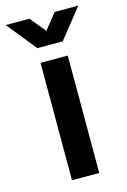

<svg xmlns="http://www.w3.org/2000/svg" viewBox="-151 -777 550 831"><g transform="rotate(-15 124.5 -361.5)"><path d="M65 0V-526H187V0ZM-38 -723H68L153 -619L97 -618L181 -723H287L182 -591H68Z"/></g></svg>

Font: Archivo SemiBold SemiBold
Style: Regular
Weight: 600
Version: Version 2.001